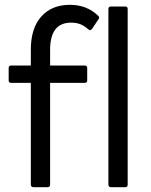

<svg xmlns="http://www.w3.org/2000/svg" viewBox="-20 -777 628 797"><path d="M119 0Q108 0 108 -11V-433H27Q16 -433 16 -443V-495Q16 -505 27 -505H108V-571Q108 -660 151.5 -708.5Q195 -757 270 -757Q341 -757 388 -711Q395 -703 388 -696L362 -657Q359 -653 355 -652Q351 -651 347 -655Q330 -670 313.5 -676.5Q297 -683 275 -683Q188 -683 188 -570V-505H331Q342 -505 342 -495V-443Q342 -433 331 -433H188V-11Q188 0 178 0ZM441 0Q430 0 430 -11V-740Q430 -750 441 -750H500Q510 -750 510 -740V-11Q510 0 500 0Z"/></svg>

Font: LINE Seed Sans TH App
Style: Regular
Weight: 400
Designer: Dalton Maag Ltd | Thai characters by Cadson Demak Co.,Ltd.
Foundry: Dalton Maag Ltd
Version: Version 1.003